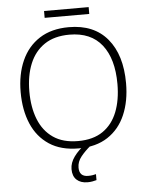

<svg xmlns="http://www.w3.org/2000/svg" viewBox="-66 -888 896 1160"><g transform="rotate(-5 382.0 -308.0)"><path d="M701.2 -357.9Q701.2 -249.5 665.5 -166.5Q629.9 -83.5 558.8 -36.9Q487.8 9.8 381.8 9.8Q274.9 9.8 203.9 -37.1Q132.8 -84 97.4 -167Q62 -250 62 -358.9Q62 -467.3 98.9 -549.8Q135.7 -632.3 207.8 -678.7Q279.8 -725.1 385.7 -725.1Q538.1 -725.1 619.6 -627.2Q701.2 -529.3 701.2 -357.9ZM114.7 -358.4Q114.7 -262.2 143.6 -189.5Q172.4 -116.7 231.7 -75.7Q291 -34.7 382.3 -34.7Q474.1 -34.7 533 -75.2Q591.8 -115.7 620.4 -188.5Q648.9 -261.2 648.9 -357.9Q648.9 -510.3 582.3 -595Q515.6 -679.7 385.7 -679.7Q293.9 -679.7 233.9 -639.2Q173.8 -598.6 144.3 -526.4Q114.7 -454.1 114.7 -358.4ZM516.1 -835.4V-793.9H245.6V-835.4ZM370.6 125.5Q370.6 180.2 424.3 180.2Q439.5 180.2 451.7 178.2Q463.9 176.3 472.2 173.8V210Q461.4 212.9 448 215.6Q434.6 218.3 417.5 218.3Q376 218.3 351.8 196Q327.6 173.8 327.6 131.3Q327.6 92.8 354 56.2Q380.4 19.5 424.8 -12.7L454.1 0Q419.4 28.8 395 59.3Q370.6 89.8 370.6 125.5Z"/></g></svg>

Font: Open Sans Light
Style: Regular
Weight: 300
Designer: Monotype Design Team
Foundry: Monotype Imaging Inc.
Version: Version 3.000; ttfautohint (v1.8.4)